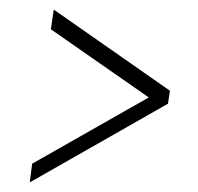

<svg xmlns="http://www.w3.org/2000/svg" viewBox="-20 -418 413 400"><path d="M290 -215 86 -357 92 -398 334 -229 330 -202 42 -38 47 -77Z"/></svg>

Font: Genos Thin Light
Style: Italic
Weight: 300
Italic angle: -8°
Version: Version 1.010